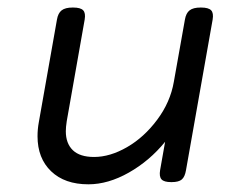

<svg xmlns="http://www.w3.org/2000/svg" viewBox="-20 -476 640 507"><path d="M509.8 -456.1Q490.2 -456.1 480.7 -448.7Q471.2 -441.4 468.3 -424.3L439 -259.8Q429.7 -206.1 395 -159.7Q360.4 -113.3 315.4 -87.4Q270.5 -61.5 228.5 -61.5Q190.9 -61.5 172.4 -79.3Q153.8 -97.2 153.8 -129.4Q153.8 -140.1 156.2 -155.8L203.6 -424.3Q206.5 -441.4 199.7 -448.7Q192.9 -456.1 172.9 -456.1H171.9Q152.3 -456.1 142.8 -448.7Q133.3 -441.4 130.4 -424.3L82.5 -153.3Q79.1 -134.8 79.1 -116.2Q79.1 -58.1 115 -23.7Q150.9 10.7 213.4 10.7Q265.6 10.7 320.3 -20.3Q375 -51.3 416 -101.6L402.8 -26.9Q399.9 -9.8 406.5 -2.4Q413.1 4.9 432.1 4.9H433.1Q452.1 4.9 460.2 -2.2Q468.3 -9.3 471.2 -26.9L541.5 -424.3Q544.4 -441.4 537.6 -448.7Q530.8 -456.1 510.7 -456.1Z"/></svg>

Font: Courier Prime Sans
Style: Regular
Weight: 300
Italic angle: -10°
Designer: Alan Dague-Greene
Foundry: Quote-Unquote Apps
Version: Version 3.23